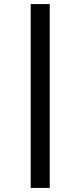

<svg xmlns="http://www.w3.org/2000/svg" viewBox="-20 -780 393 938"><path d="M130 138V-760H223V138Z"/></svg>

Font: IBM Plex Sans Thai Looped Medium
Style: Regular
Weight: 500
Designer: Mike Abbink, Paul van der Laan, Pieter van Rosmalen, Ben Mitchell, Mark Frömberg
Foundry: Bold Monday
Version: Version 1.1